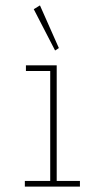

<svg xmlns="http://www.w3.org/2000/svg" viewBox="-20 -691 390 711"><path d="M72 0V-21H166V-428H76V-449H190V-21H276V0ZM184 -504 105 -657 128 -671 198 -513Z"/></svg>

Font: Inconsolata ExtraCondensed ExtraLight
Style: Regular
Weight: 200
Width: 2
Monospace: yes
Designer: Raph Levien, Cyreal, Brenton Simpson
Foundry: Raph Levien, Cyreal, Google
Version: Version 3.001; ttfautohint (v1.8.2.53-6de2)